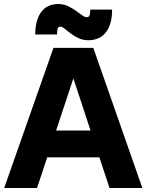

<svg xmlns="http://www.w3.org/2000/svg" viewBox="-20 -939 733 959"><path d="M1 0 247 -700H446L691 0H527L336 -579H357L165 0ZM116 -153 167 -287H528L580 -153ZM421 -738Q394 -738 372 -748.5Q350 -759 333 -772Q316 -785 303 -795.5Q290 -806 281 -806Q270 -806 267.5 -794Q265 -782 265 -767H156Q156 -839 186 -879Q216 -919 271 -919Q296 -919 318 -909Q340 -899 358 -886Q376 -873 390 -863Q404 -853 413 -853Q426 -853 428.5 -865.5Q431 -878 431 -891H540Q540 -818 509 -778Q478 -738 421 -738Z"/></svg>

Font: SUSE Thin ExtraBold
Style: Regular
Weight: 800
Version: Version 1.000